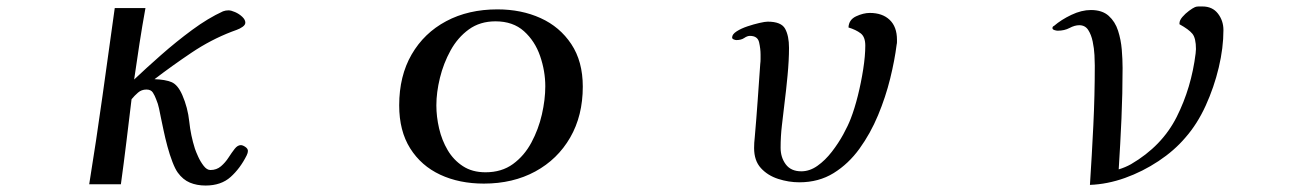

<svg xmlns="http://www.w3.org/2000/svg" viewBox="-20 -567 4040 594"><path d="M747 -100Q747 -94 743 -86Q723 -46 693.5 -19.5Q664 7 616 7Q589 7 567.5 -2Q546 -11 530 -33Q522 -44 513.5 -66Q505 -88 498 -114Q491 -140 486 -164Q481 -188 478 -202Q475 -217 472 -231.5Q469 -246 463 -260Q459 -271 453 -280.5Q447 -290 433 -290Q418 -290 407 -280.5Q396 -271 387 -260Q379 -194 371 -128Q363 -62 354 3H256Q278 -133 297 -269.5Q316 -406 335 -542H430Q420 -487 411.5 -432Q403 -377 395 -321Q432 -356 478.5 -397Q525 -438 574.5 -474.5Q624 -511 670 -532Q678 -535 687 -535Q695 -535 707.5 -529.5Q720 -524 729.5 -515Q739 -506 739 -497Q739 -490 730.5 -484Q722 -478 712 -474.5Q702 -471 697 -469Q632 -444 572.5 -404Q513 -364 458 -322Q491 -321 510.5 -313Q530 -305 544 -273Q561 -234 565.5 -191Q570 -148 583 -107Q586 -98 593 -82.5Q600 -67 610 -54Q620 -41 631 -41Q650 -41 663.5 -52.5Q677 -64 687 -79.5Q697 -95 706 -106.5Q715 -118 725 -118Q731 -118 739 -112.5Q747 -107 747 -100Z M1667 -300Q1667 -347 1651 -393.5Q1635 -440 1601 -470.5Q1567 -501 1513 -501Q1465 -501 1430.5 -476Q1396 -451 1374 -411Q1352 -371 1341 -326Q1330 -281 1330 -241Q1330 -206 1338.5 -169.5Q1347 -133 1365 -102.5Q1383 -72 1412 -53Q1441 -34 1482 -34Q1532 -34 1567 -59.5Q1602 -85 1624 -126Q1646 -167 1656.5 -213Q1667 -259 1667 -300ZM1783 -299Q1783 -209 1744 -141.5Q1705 -74 1636 -36.5Q1567 1 1477 1Q1401 1 1342 -26.5Q1283 -54 1249 -108Q1215 -162 1215 -241Q1215 -332 1253.5 -398.5Q1292 -465 1360.5 -501.5Q1429 -538 1519 -538Q1593 -538 1652.5 -511Q1712 -484 1747.5 -430.5Q1783 -377 1783 -299Z M2755 -444Q2755 -440 2755 -436.5Q2755 -433 2754 -429Q2748 -381 2734 -324Q2720 -267 2696.5 -210.5Q2673 -154 2639 -107Q2605 -60 2559 -31.5Q2513 -3 2453 -3Q2420 -3 2387.5 -13.5Q2355 -24 2334 -47Q2313 -70 2313 -109Q2313 -117 2313.5 -125.5Q2314 -134 2315 -142Q2320 -199 2324 -255.5Q2328 -312 2332 -369Q2333 -377 2333 -384Q2333 -391 2333 -398Q2333 -416 2328.5 -436Q2324 -456 2300 -456Q2292 -456 2282.5 -449.5Q2273 -443 2258 -443Q2255 -443 2250 -445Q2245 -447 2245 -451Q2245 -461 2259 -470Q2273 -479 2292.5 -485.5Q2312 -492 2329.5 -496Q2347 -500 2355 -500Q2397 -500 2409 -478Q2421 -456 2421 -419Q2421 -381 2416.5 -333.5Q2412 -286 2407 -247Q2403 -213 2399 -179Q2395 -145 2395 -110Q2395 -80 2411 -58.5Q2427 -37 2459 -37Q2485 -37 2509 -54Q2533 -71 2553.5 -97.5Q2574 -124 2589 -151.5Q2604 -179 2612 -200Q2624 -231 2634 -271Q2644 -311 2650.5 -352.5Q2657 -394 2657 -426Q2657 -453 2642.5 -464Q2628 -475 2605 -482Q2606 -506 2628.5 -516.5Q2651 -527 2671 -527Q2710 -527 2732.5 -505.5Q2755 -484 2755 -444Z M3765 -474Q3765 -419 3750.5 -358Q3736 -297 3710 -240Q3684 -183 3647 -141Q3613 -101 3564 -68.5Q3515 -36 3460.5 -16.5Q3406 3 3352 5Q3358 -87 3362.5 -179Q3367 -271 3367 -364Q3367 -376 3366 -396.5Q3365 -417 3360.5 -438.5Q3356 -460 3346.5 -474.5Q3337 -489 3319 -489Q3305 -489 3289 -480.5Q3273 -472 3252 -472Q3248 -472 3242 -474Q3236 -476 3236 -480Q3236 -485 3241 -487Q3263 -506 3294.5 -521Q3326 -536 3355 -536Q3390 -536 3410 -518Q3430 -500 3439 -472Q3448 -444 3450.5 -413.5Q3453 -383 3453 -357Q3453 -278 3449.5 -199.5Q3446 -121 3441 -43Q3451 -46 3460.5 -50Q3470 -54 3479 -59Q3575 -115 3620.5 -205.5Q3666 -296 3679 -402Q3679 -406 3679.5 -409Q3680 -412 3680 -415Q3680 -449 3669 -462.5Q3658 -476 3629 -492Q3629 -492 3629 -493Q3629 -494 3629 -495Q3629 -504 3638 -514.5Q3647 -525 3658.5 -533.5Q3670 -542 3677 -545Q3682 -547 3688 -547Q3694 -547 3700 -547Q3731 -547 3748 -525Q3765 -503 3765 -474Z"/></svg>

Font: Kaisei Tokumin Medium
Style: Regular
Weight: 500
Designer: Font-Kai, 金井和夫
Foundry: KAZUO KANAI
Version: Version 5.003